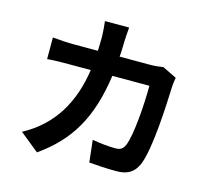

<svg xmlns="http://www.w3.org/2000/svg" viewBox="-117 -941 1234 1126"><g transform="rotate(15 500.0 -378.5)"><path d="M872 -588 786 -630C761 -626 735 -623 710 -623H522C525 -652 525 -682 526 -713C527 -737 529 -779 532 -802H385C388 -778 392 -732 392 -710C392 -679 391 -651 390 -623H247C208 -623 158 -626 115 -630V-499C158 -503 212 -503 247 -503H379C350 -305 262 -145 83 -49L199 45C379 -82 473 -239 510 -503H735C735 -394 722 -196 693 -132C682 -108 668 -97 636 -97C597 -97 545 -102 496 -111L511 23C560 27 620 31 677 31C746 31 783 5 806 -46C850 -146 861 -428 865 -535C865 -546 869 -571 872 -588Z"/></g></svg>

Font: Spoqa Han Sans Neo Bold
Style: Bold
Weight: 700
Designer: [Spoqa Han Sans Neo] Dong-huui Kim  Younghwa Kang  Yujin Lee  [Noto Sans] Ryoko NISHIZUKA  (kana & ideographs); Paul D. 
Foundry: Spoqa (http://www.spoqa-han-sans.com)
Version: Version 1.100;hotconv 1.0.109;makeotfexe 2.5.65596